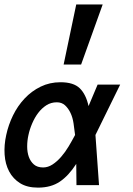

<svg xmlns="http://www.w3.org/2000/svg" viewBox="-38 -838 604 869"><path d="M90.8 -227.1Q85 -201.2 85 -175Q85 -148.9 92.5 -127.9Q100.1 -106.9 115.5 -93.5Q130.9 -80.1 157.2 -80.1Q179.2 -80.1 199.7 -93.5Q220.2 -106.9 238.5 -127.9Q256.8 -148.9 272.5 -175Q288.1 -201.2 301.8 -227.1Q298.8 -252.9 294.9 -279.5Q291 -306.2 281 -327.1Q271 -348.1 256.1 -361.6Q241.2 -375 219.2 -375Q192.9 -375 171.9 -361.6Q150.9 -348.1 135 -327.1Q119.1 -306.2 107.7 -279.5Q96.2 -252.9 90.8 -227.1ZM-9.8 -227.1Q0 -272.9 21 -315.9Q42 -358.9 73.5 -392.3Q105 -425.8 146 -445.8Q187 -465.8 235.8 -465.8Q294.9 -465.8 323 -438.5Q351.1 -411.1 362.8 -357.9L403.8 -455.1H505.9L394 -227.1L410.2 0H308.1L307.1 -96.2Q272.9 -43 232.9 -15.9Q192.9 11.2 133.8 11.2Q85 11.2 53 -8.8Q21 -28.8 3.4 -62Q-14.2 -95.2 -17.1 -138.2Q-20 -181.2 -9.8 -227.1ZM426.8 -817.9 329.1 -545.9H250L307.1 -817.9Z"/></svg>

Font: Anonymous Pro
Style: Bold Italic
Weight: 700
Italic angle: -12°
Monospace: yes
Designer: Mark Simonson
Version: Version 1.003